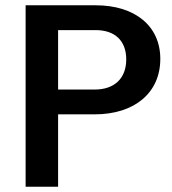

<svg xmlns="http://www.w3.org/2000/svg" viewBox="-20 -707 651 727"><path d="M77 0H200V-274H338C490 -274 587 -356 587 -484C587 -608 492 -687 342 -687H77ZM200 -368V-593H342C416 -593 458 -552 458 -482C458 -411 414 -368 339 -368Z"/></svg>

Font: Ronzino Medium
Style: Regular
Weight: 500
Designer: Nunzio Mazzaferro
Foundry: Collletttivo
Version: Version 1.000;Glyphs 3.3 (3337)